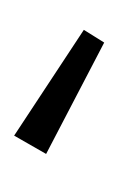

<svg xmlns="http://www.w3.org/2000/svg" viewBox="34 -852 172 281"><g transform="rotate(-90 120.5 -712.0)"><path d="M62 -777.8 216.8 -675.8 198.2 -646 35.2 -731Z"/></g></svg>

Font: Fira Sans Compressed Light
Style: Regular
Weight: 300
Width: 1
Designer: Carrois Corporate & Edenspiekermann AG
Foundry: Carrois Corporate GbR & Edenspiekermann AG
Version: Version 4.203;PS 004.203;hotconv 1.0.88;makeotf.lib2.5.64775